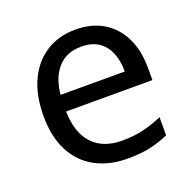

<svg xmlns="http://www.w3.org/2000/svg" viewBox="-104 -651 771 767"><g transform="rotate(-20 282.0 -268.0)"><path d="M292 -546Q361 -546 410.5 -516Q460 -486 486.5 -431.5Q513 -377 513 -304V-251H146Q148 -160 192.5 -112.5Q237 -65 317 -65Q368 -65 407.5 -74.5Q447 -84 489 -102V-25Q448 -7 408 1.5Q368 10 313 10Q237 10 178.5 -21Q120 -52 87.5 -113.5Q55 -175 55 -264Q55 -352 84.5 -415Q114 -478 167.5 -512Q221 -546 292 -546ZM291 -474Q228 -474 191.5 -433.5Q155 -393 148 -321H421Q421 -367 407 -401Q393 -435 364.5 -454.5Q336 -474 291 -474Z"/></g></svg>

Font: usinhala25
Style: Book
Weight: 400
Designer: Jelle Bosma - Monotype Design Team
Foundry: Monotype Imaging Inc.
Version: Version 2.003